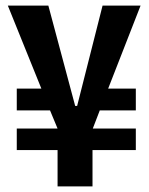

<svg xmlns="http://www.w3.org/2000/svg" viewBox="-20 -673 534 687"><path d="M40 -136V-213H186L159 -278H40V-356H128L8 -653H153L249 -294H256L347 -653H483L367 -356H466V-278H337L312 -213H466V-136H311V-6H186V-136Z"/></svg>

Font: Bricolage Grotesque 10pt Condensed SemiBold
Style: Regular
Weight: 600
Width: 3
Designer: Mathieu Triay
Foundry: Atelier Triay
Version: Version 1.000; ttfautohint (v1.8.4.7-5d5b);gftools[0.9.32]